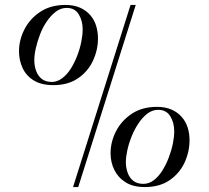

<svg xmlns="http://www.w3.org/2000/svg" viewBox="-20 -743 845 778"><path d="M567 15Q519 15 488.5 -4.5Q458 -24 443 -55Q428 -86 428 -122Q428 -168 450 -211Q472 -254 514 -282Q556 -310 616 -310Q650 -310 675 -299Q700 -288 716.5 -269Q733 -250 740.5 -226Q748 -202 748 -175Q748 -128 728 -84.5Q708 -41 667.5 -13Q627 15 567 15ZM561 2Q584 2 603.5 -13Q623 -28 638 -52Q653 -76 664 -105Q675 -134 680.5 -161.5Q686 -189 686 -211Q686 -246 670 -272Q654 -298 621 -298Q597 -298 577 -282.5Q557 -267 541 -243Q525 -219 513.5 -190.5Q502 -162 496 -134.5Q490 -107 490 -86Q490 -63 497.5 -42.5Q505 -22 520.5 -10Q536 2 561 2ZM196 -398Q148 -398 117 -417Q86 -436 71.5 -467.5Q57 -499 57 -535Q57 -581 79 -624Q101 -667 143 -695Q185 -723 245 -723Q279 -723 304 -712Q329 -701 345.5 -682Q362 -663 369.5 -638.5Q377 -614 377 -587Q377 -541 357 -497.5Q337 -454 296.5 -426Q256 -398 196 -398ZM190 -411Q212 -411 232 -426Q252 -441 267 -465Q282 -489 293 -517.5Q304 -546 309.5 -574Q315 -602 315 -624Q315 -659 299 -685Q283 -711 250 -711Q226 -711 206 -695.5Q186 -680 169.5 -656Q153 -632 142 -603Q131 -574 125 -547Q119 -520 119 -499Q119 -476 126.5 -455.5Q134 -435 149.5 -423Q165 -411 190 -411ZM276 15 509 -723H530L297 15Z"/></svg>

Font: Kalnia
Style: Regular
Weight: 400
Designer: Frida Medrano
Foundry: Frida Medrano
Version: Version 1.105